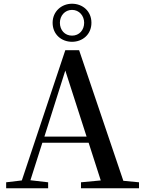

<svg xmlns="http://www.w3.org/2000/svg" viewBox="-20 -1009 775 1029"><path d="M366 -785C422 -785 470 -824 470 -887C470 -950 422 -989 366 -989C310 -989 262 -948 262 -887C262 -824 310 -785 366 -785ZM366 -818C327 -818 301 -848 301 -887C301 -924 327 -956 366 -956C405 -956 431 -924 431 -887C431 -848 405 -818 366 -818ZM330 -631 444 -277H218ZM414 0H725V-32L641 -40L404 -740H330L97 -42L13 -32V0H238V-32L143 -43L207 -244H455L520 -42L414 -32Z"/></svg>

Font: Noto Serif JP SemiBold
Style: Regular
Weight: 600
Designer: Ryoko NISHIZUKA 西塚涼子 (kana & ideographs); Frank Grießhammer (Latin, Greek & Cyrillic); Wenlong ZHANG 张文龙 (bopomofo); San
Foundry: Adobe
Version: Version 2.001;hotconv 1.1.0;makeotfexe 2.6.0